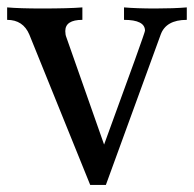

<svg xmlns="http://www.w3.org/2000/svg" viewBox="-23 -493 533 527"><path d="M267.6 14.6H224.6L57.6 -397.9Q40.5 -438.5 -3.4 -438.5V-472.7Q30.8 -469.7 91.3 -469.7Q166.5 -469.7 203.1 -472.7V-438.5Q156.2 -438.5 156.2 -407.7Q156.2 -397.9 159.2 -390.6L262.7 -96.2Q375 -402.8 375 -408.7Q375 -438.5 317.4 -438.5V-472.7Q352.1 -469.7 403.3 -469.7Q454.1 -469.7 489.7 -472.7V-438.5Q432.6 -438.5 418 -397.9Z"/></svg>

Font: Almanac
Style: Regular
Weight: 400
Designer: Eden's Almanac
Version: Version 3.501;March 28, 2021;FontCreator 13.0.0.2683 64-bit